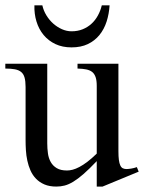

<svg xmlns="http://www.w3.org/2000/svg" viewBox="-20 -687 541 722"><path d="M365.7 14.6H343.8V-81.1Q315.4 -51.3 294.2 -32.7Q272.9 -14.2 255.6 -3.7Q238.3 6.8 223.1 10.7Q208 14.6 191.9 14.6Q166 14.6 147.2 6.6Q128.4 -1.5 115.5 -14.9Q102.5 -28.3 94.7 -45.9Q86.9 -63.5 82.8 -82.8Q78.6 -102.1 77.4 -122.1Q76.2 -142.1 76.2 -159.7V-359.9Q76.2 -381.8 72.3 -395.5Q68.4 -409.2 59.3 -416.5Q50.3 -423.8 35.6 -426.5Q21 -429.2 0 -429.2V-447.3H157.7V-147.9Q157.7 -128.9 160.2 -110.6Q162.6 -92.3 170.7 -77.9Q178.7 -63.5 193.4 -54.7Q208 -45.9 231.9 -45.9Q241.7 -45.9 253.2 -48.8Q264.6 -51.8 278.6 -59.1Q292.5 -66.4 308.6 -78.6Q324.7 -90.8 343.8 -109.4V-363.8Q343.8 -384.3 339.6 -396.7Q335.4 -409.2 326.7 -416.3Q317.9 -423.3 304.2 -426Q290.5 -428.7 271.5 -429.2V-447.3H425.3V-118.7Q425.3 -98.6 427 -85.7Q428.7 -72.8 432.4 -64.9Q436 -57.1 441.9 -54.2Q447.8 -51.3 455.6 -51.3Q462.4 -51.3 473.1 -53Q483.9 -54.7 494.6 -58.6L501.5 -41.5ZM392.1 -667Q390.1 -634.8 380.9 -606Q371.6 -577.1 354 -555.4Q336.4 -533.7 310.3 -521.2Q284.2 -508.8 249 -508.8Q214.8 -508.8 188.5 -521.2Q162.1 -533.7 144 -555.4Q126 -577.1 117.2 -606Q108.4 -634.8 109.4 -667H139.2Q143.6 -647 154.5 -629.2Q165.5 -611.3 180.4 -598.1Q195.3 -585 213.1 -577.1Q231 -569.3 249 -569.3Q272 -569.3 290.8 -576.9Q309.6 -584.5 324 -597.7Q338.4 -610.8 348.1 -628.7Q357.9 -646.5 362.8 -667Z"/></svg>

Font: Doulos SIL Compact
Style: Regular
Weight: 400
Designer: Walt Agee, Victor Gaultney, Peter Martin, Debbi Hosken
Foundry: SIL International
Version: Version 4.110; 2011; Maintenance release ; LnSpcTght